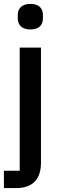

<svg xmlns="http://www.w3.org/2000/svg" viewBox="-23 -764 308 984"><path d="M78 111H-3V200H60C148 200 187 150 187 70V-520H78ZM133 -613C178 -613 197 -637 197 -670V-687C197 -720 178 -744 133 -744C88 -744 68 -720 68 -687V-670C68 -637 88 -613 133 -613Z"/></svg>

Font: IBMKR Medm
Style: Regular
Weight: 500
Designer: Mike Abbink; Paul van der Laan; Pieter van Rosmalen; Wujin Sim; Chorong Kim; Dohee Lee;
Foundry: Sandoll Inc.
Version: Version 1.002